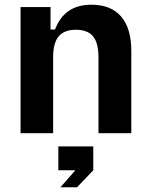

<svg xmlns="http://www.w3.org/2000/svg" viewBox="-20 -564 638 813"><path d="M67 0V-534H194V-439H213Q232 -490 270 -517Q308 -544 367 -544Q450 -544 493 -494Q536 -444 536 -348V0H397V-322Q397 -382 374 -410Q351 -438 301 -438Q252 -438 228.5 -410Q205 -382 205 -322V0ZM236 229 299 157H227V56H375V157L306 229Z"/></svg>

Font: Mozilla Text ExtraLight
Style: Regular
Weight: 200
Designer: Studio DRAMA
Foundry: Studio DRAMA
Version: Version 1.000